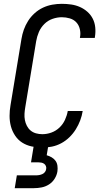

<svg xmlns="http://www.w3.org/2000/svg" viewBox="-20 -763 540 1003"><path d="M201 8Q173 8 145.5 2Q118 -4 96 -18Q74 -32 59 -54.5Q44 -77 37 -103Q30 -129 30 -157.5Q30 -186 35 -214L92 -559Q96 -584 104.5 -608Q113 -632 127 -654Q141 -676 161 -694Q181 -712 204.5 -723Q228 -734 253 -738.5Q278 -743 303 -743Q328 -743 352 -739.5Q376 -736 397.5 -726.5Q419 -717 436.5 -701.5Q454 -686 464.5 -665.5Q475 -645 477.5 -620.5Q480 -596 476 -571Q476 -569 475.5 -567.5Q475 -566 475 -565H397Q398 -566 398 -567Q398 -568 398 -569Q402 -590 397 -611Q392 -632 378.5 -646.5Q365 -661 344.5 -667Q324 -673 303 -673Q279 -673 254.5 -664.5Q230 -656 211.5 -637.5Q193 -619 183 -595.5Q173 -572 169 -548L112 -203Q109 -186 108 -169Q107 -152 110 -136Q113 -120 120.5 -105.5Q128 -91 140 -81Q152 -71 168 -66.5Q184 -62 201 -62Q225 -62 248.5 -70.5Q272 -79 290.5 -96.5Q309 -114 319.5 -137Q330 -160 334 -183H412Q408 -158 399 -134Q390 -110 376 -87.5Q362 -65 342.5 -46Q323 -27 299.5 -14.5Q276 -2 251 3Q226 8 201 8ZM57 220 68 153H168Q177 153 185 151.5Q193 150 201 146.5Q209 143 214.5 136Q220 129 221 121Q223 113 220 105Q217 97 210.5 92.5Q204 88 196 86.5Q188 85 180 85H142L156 0H232L224 48Q238 52 250 59Q262 66 270 77Q278 88 280 102.5Q282 117 280 132Q277 152 265.5 170.5Q254 189 236 200.5Q218 212 197.5 216Q177 220 157 220Z"/></svg>

Font: Iosevka SS04 Oblique
Style: Regular
Weight: 400
Italic angle: -9°
Monospace: yes
Designer: Belleve Invis
Foundry: Belleve Invis
Version: Version 19.0.0; ttfautohint (v1.8.4)